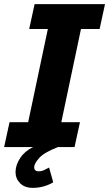

<svg xmlns="http://www.w3.org/2000/svg" viewBox="-30 -710 527 927"><path d="M-10 0 16 -120H106L201 -570H111L137 -690H477L451 -570H361L266 -120H356L330 0ZM45 121Q45 87 67.5 53Q90 19 130 0H250Q183 26 159 53Q135 80 135 97Q135 117 157 117Q171 117 182.5 111.5Q194 106 207 99L227 170Q210 181 184 189Q158 197 128 197Q89 197 67 174.5Q45 152 45 121Z"/></svg>

Font: Radio Canada
Style: Bold Italic
Weight: 700
Italic angle: -12°
Designer: Charles Daoud, Etienne Aubert Bonn, Alexandre Saumier Demers, Jacques Le Bailly
Foundry: Radio-Canada
Version: Version 2.104; ttfautohint (v1.8.4.7-5d5b);gftools[0.9.28.de